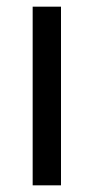

<svg xmlns="http://www.w3.org/2000/svg" viewBox="-20 -556 281 576"><path d="M163 0V-536H78V0Z"/></svg>

Font: Noto Sans Arabic SemCond
Style: Regular
Weight: 400
Width: 4
Designer: Monotype Design Team, Nadine Chahine, Nizar Qandah and Khaled Hosny
Foundry: Monotype Imaging Inc.
Version: Version 2.012